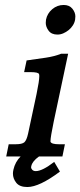

<svg xmlns="http://www.w3.org/2000/svg" viewBox="-20 -629 323 772"><path d="M165 -550Q170 -575 190 -592Q210 -609 236 -609Q259 -609 271 -594Q283 -579 283 -563Q283 -557 282 -550Q280 -538 273 -527Q266 -516 256 -508Q246 -500 234.5 -495Q223 -490 211 -490Q187 -490 175.5 -505.5Q164 -521 164 -537Q164 -544 165 -550ZM196 -140Q183 -77 183 -62Q183 -60 183 -59Q187 -49 217 -49H241L231 0H137Q123 10 115.5 19.5Q108 29 106 38Q105 40 105 43Q105 49 110 54Q115 59 124 59Q150 59 198 22L221 61Q138 123 90 123Q59 123 45.5 106Q32 89 32 69Q32 62 34 53Q41 22 63 0H5L15 -49H43Q69 -49 78 -57Q87 -65 93 -92L127 -251Q138 -304 138 -323Q138 -328 137 -331Q134 -339 103 -339H77L87 -386Q130 -392 164 -397Q198 -402 226 -413H254Z"/></svg>

Font: New Athena Unicode
Style: Bold Italic
Weight: 700
Designer: J. Rusten 1997; rev. by R. Hancock 2001, 2002, rev. by D. Mastronarde 2002-2021
Foundry: Society for Classical Studies (formerly American Philological Association)
Version: Version 5.008